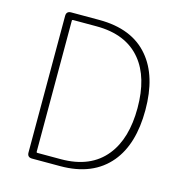

<svg xmlns="http://www.w3.org/2000/svg" viewBox="-107 -824 875 921"><g transform="rotate(15 330.5 -363.0)"><path d="M134 0Q110 0 110 -24V-702Q110 -726 134 -726H273Q437 -726 520 -627Q599 -534 599 -365Q599 -196 521 -102Q436 0 274 0ZM147 -38Q147 -33 152 -33H268Q416 -33 491 -127Q560 -213 560 -365Q560 -517 491 -601Q416 -693 268 -693H152Q147 -693 147 -688Z"/></g></svg>

Font: Resource Han Rounded JP ExtraLight
Style: Regular
Weight: 250
Designer: Cyano Hao (round all glyphs); Ryoko NISHIZUKA 西塚涼子 (kana, bopomofo & ideographs); Paul D. Hunt (Latin, Greek & Cyrillic)
Foundry: Cyano Hao
Version: 0.990